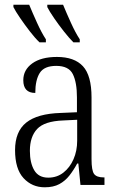

<svg xmlns="http://www.w3.org/2000/svg" viewBox="-20 -786 503 816"><path d="M170 10Q116 10 80 -29Q44 -68 44 -148Q44 -227 91.5 -265Q139 -303 238 -306L307 -309V-372Q307 -436 289.5 -471Q272 -506 219 -506Q168 -506 149 -476Q130 -446 130 -391Q79 -391 79 -445Q79 -489 117 -516.5Q155 -544 222 -544Q296 -544 332.5 -504.5Q369 -465 369 -372V-110Q369 -61 380 -46.5Q391 -32 421 -32H424V0H322L313 -91H308Q293 -63 275 -40Q257 -17 232 -3.5Q207 10 170 10ZM185 -31Q222 -31 249.5 -52.5Q277 -74 292.5 -109.5Q308 -145 308 -188V-277L248 -274Q169 -271 138 -238Q107 -205 107 -145Q107 -94 125.5 -62.5Q144 -31 185 -31ZM292 -606Q274 -624 251.5 -652.5Q229 -681 209.5 -709.5Q190 -738 181 -756V-766H248Q262 -732 281.5 -689Q301 -646 319 -619V-606ZM148 -606Q129 -624 107 -652.5Q85 -681 65.5 -709.5Q46 -738 37 -756V-766H104Q118 -732 137.5 -689Q157 -646 175 -619V-606Z"/></svg>

Font: Noto Serif Condensed Light
Style: Regular
Weight: 300
Width: 3
Designer: Monotype Design Team
Foundry: Monotype Imaging Inc.
Version: Version 2.013